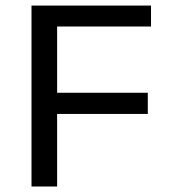

<svg xmlns="http://www.w3.org/2000/svg" viewBox="-20 -679 640 699"><path d="M188 -582.5V-341.3H518.1V-264.2H188V0H94.7V-658.7H529.8V-582.5Z"/></svg>

Font: Courier New
Style: Regular
Weight: 400
Designer: Steve Matteson
Foundry: Ascender Corporation
Version: Version 2.00.3